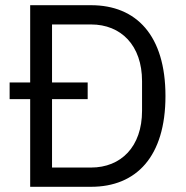

<svg xmlns="http://www.w3.org/2000/svg" viewBox="-20 -718 714 738"><path d="M96 -337V0H330C504 0 616 -116 616 -349C616 -582 504 -698 330 -698H96V-401H17V-337ZM330 -74H180V-337H317V-401H180V-624H330C445 -624 526 -544 526 -406V-292C526 -154 445 -74 330 -74Z"/></svg>

Font: Braiins Sans
Style: Regular
Weight: 400
Designer: Mike Abbink, Paul van der Laan, Pieter van Rosmalen, Jiri Chlebus, Lubos Buracinsky
Foundry: Bold Monday, Sudetype
Version: Version 1.000;hotconv 1.0.109;makeotfexe 2.5.65596